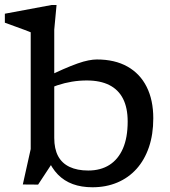

<svg xmlns="http://www.w3.org/2000/svg" viewBox="-32 -760 702 791"><path d="M163.5 -109H197L125 0.5L62 0L94.5 -146V-627Q88 -630 70.2 -636.5Q52.5 -643 30 -651.2Q7.5 -659.5 -12 -666.5V-703.5L181 -739.5H201L191.5 -638V-192Q191.5 -147 207.2 -117.2Q223 -87.5 254.5 -72.5Q286 -57.5 331.5 -57.5Q382.5 -57.5 418.8 -80.5Q455 -103.5 474.5 -148.2Q494 -193 494 -259.5Q494 -315.5 475 -353Q456 -390.5 418.5 -409.5Q381 -428.5 325.5 -428.5Q294.5 -428.5 264.2 -423.5Q234 -418.5 204.8 -408.8Q175.5 -399 148.5 -385.5V-437Q193 -459.5 227.5 -474.5Q262 -489.5 287.5 -498.5Q313 -507.5 332.5 -511.2Q352 -515 367 -515Q441 -515 493 -485.8Q545 -456.5 572.2 -402.2Q599.5 -348 599.5 -272.5Q599.5 -206 581.5 -153.5Q563.5 -101 530.5 -64.2Q497.5 -27.5 451.2 -8Q405 11.5 349 11.5Q303.5 11.5 268 -1.5Q232.5 -14.5 206.5 -41Q180.5 -67.5 163.5 -109Z"/></svg>

Font: Newsreader 7pt
Style: Regular
Weight: 400
Designer: Hugues Gentile
Foundry: Production Type
Version: Version 1.003